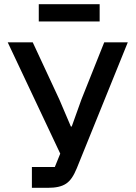

<svg xmlns="http://www.w3.org/2000/svg" viewBox="-20 -901 650 921"><path d="M133 -100H243L269 -164L17 -698H137L265 -423L320 -294H324L371 -425L480 -698H593L348 -93C333 -57 318 -34 297 -20C276 -6 248 0 208 0H133ZM166 -881H458V-798H166Z"/></svg>

Font: Plexus Sans Medium
Style: Regular
Weight: 500
Version: Version 2.001;PS 002.001;hotconv 1.0.70;makeotf.lib2.5.58329